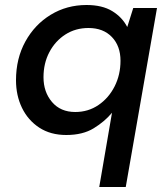

<svg xmlns="http://www.w3.org/2000/svg" viewBox="-20 -528 673 768"><path d="M377 220 428 -77Q399 -42 355 -15Q311 12 245 12Q182 12 137 -17.5Q92 -47 68 -96.5Q44 -146 44 -207Q44 -294 81.5 -362Q119 -430 183 -469Q247 -508 326 -508Q389 -508 429 -483.5Q469 -459 489 -420L513 -496H608L483 220ZM281 -80Q333 -80 374 -108Q415 -136 438.5 -182.5Q462 -229 462 -285Q462 -344 427.5 -380Q393 -416 334 -416Q282 -416 241.5 -390Q201 -364 177.5 -319.5Q154 -275 154 -219Q154 -160 188 -120Q222 -80 281 -80Z"/></svg>

Font: Ultramarine Medium
Style: Italic
Weight: 500
Italic angle: -10°
Designer: Colophon Foundry, Jonny Pinhorn
Foundry: Colophon Foundry
Version: Version 1.200; ttfautohint (v1.8.3)